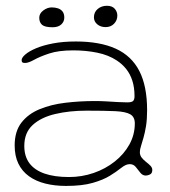

<svg xmlns="http://www.w3.org/2000/svg" viewBox="-20 -594 574 648"><path d="M203 33.5Q164.5 33.5 132.8 25.5Q101 17.5 77.8 0.8Q54.5 -16 42 -41.8Q29.5 -67.5 29.5 -103Q29.5 -150.5 52.2 -180Q75 -209.5 113.8 -225.5Q152.5 -241.5 201 -247.2Q249.5 -253 301 -253Q320 -253 340.2 -251.8Q360.5 -250.5 378.5 -249.5Q396.5 -248.5 409.5 -248.5Q424 -248.5 429 -253Q434 -257.5 434 -269.5Q434 -298.5 426.8 -321.2Q419.5 -344 406 -361Q392.5 -378 374 -390Q346 -408.5 308 -416.2Q270 -424 227 -424Q178 -424 146.2 -413.5Q114.5 -403 95.2 -392.2Q76 -381.5 64.5 -381.5Q58 -381.5 55.5 -383.5Q53 -385.5 53 -391Q53 -399.5 65.5 -410.2Q78 -421 101.5 -431Q125 -441 159 -447.5Q193 -454 235.5 -454Q317 -454 370.5 -429.8Q424 -405.5 450.2 -354.5Q476.5 -303.5 476.5 -222Q476.5 -191.5 472.8 -168.5Q469 -145.5 464.2 -129Q459.5 -112.5 455.8 -100.8Q452 -89 452 -80.5Q452 -70 458.2 -62Q464.5 -54 473 -47.5Q481.5 -41 487.8 -34.5Q494 -28 494 -20.5Q494 -9 486.2 -5.2Q478.5 -1.5 472 -1.5Q461 -1.5 453.5 -11.2Q446 -21 438.2 -30.5Q430.5 -40 418 -40Q411.5 -40 404.8 -37.2Q398 -34.5 386.5 -25.5Q373 -14.5 350.8 -0.8Q328.5 13 293 23.2Q257.5 33.5 203 33.5ZM213 3.5Q256 3.5 296 -10.2Q336 -24 367.2 -48.8Q398.5 -73.5 416.8 -106.5Q435 -139.5 435 -177.5Q435 -199 420 -208Q405 -217 369.5 -218.8Q334 -220.5 271.5 -220.5Q214 -220.5 166.2 -209.2Q118.5 -198 90.2 -172Q62 -146 62 -101.5Q62 -66.5 79.2 -43.2Q96.5 -20 130.2 -8.2Q164 3.5 213 3.5ZM157.5 -502Q131.5 -502 122 -510.2Q112.5 -518.5 112.5 -534Q112.5 -548.5 126.2 -558.8Q140 -569 154.5 -569Q166 -569 175.8 -565.8Q185.5 -562.5 191.2 -555Q197 -547.5 197 -534.5Q197 -521 186.8 -511.5Q176.5 -502 157.5 -502ZM336.5 -502.5Q319.5 -502.5 308.2 -512Q297 -521.5 297 -535.5Q297 -553 309.8 -563.8Q322.5 -574.5 341 -574.5Q358.5 -574.5 367.2 -564.5Q376 -554.5 376 -541.5Q376 -525.5 365 -514Q354 -502.5 336.5 -502.5Z"/></svg>

Font: Gluten Thin Thin
Style: Regular
Weight: 250
Version: Version 1.300